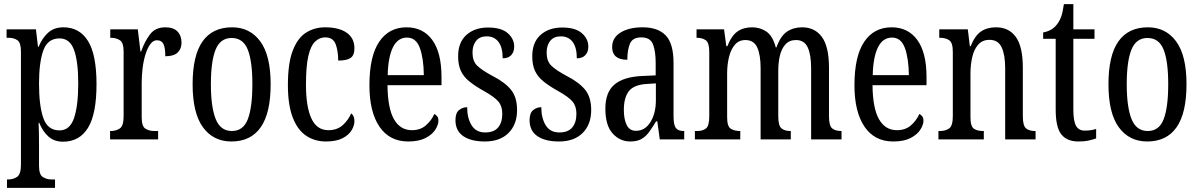

<svg xmlns="http://www.w3.org/2000/svg" viewBox="-20 -679 5840 935"><path d="M14 236V195H20Q44 195 63 182.5Q82 170 82 123V-427Q82 -471 65 -483Q48 -495 22 -495H12V-536H155L165 -451H168Q185 -493 214 -519.5Q243 -546 289 -546Q367 -546 408.5 -479.5Q450 -413 450 -269Q450 -124 408.5 -56.5Q367 11 287 11Q244 11 216 -14Q188 -39 171 -81H168Q169 -59 169.5 -30.5Q170 -2 170 33V128Q170 172 189 183.5Q208 195 231 195H248V236ZM270 -44Q320 -44 340.5 -104Q361 -164 361 -273Q361 -380 340.5 -436Q320 -492 270 -492Q212 -492 191 -433.5Q170 -375 170 -272Q170 -164 191 -104Q212 -44 270 -44Z M516 0V-41H519Q545 -41 563.5 -53.5Q582 -66 582 -113V-427Q582 -471 564 -483Q546 -495 520 -495H517V-536H651L664 -428H667Q684 -476 710 -511Q736 -546 785 -546Q825 -546 844.5 -525.5Q864 -505 864 -471Q864 -441 845 -423Q826 -405 785 -405Q785 -446 776 -464.5Q767 -483 744 -483Q726 -483 712 -464Q698 -445 688.5 -414.5Q679 -384 674.5 -347.5Q670 -311 670 -276V-108Q670 -64 688 -52.5Q706 -41 731 -41H750V0Z M1107 10Q1019 10 968.5 -59Q918 -128 918 -269Q918 -409 966.5 -477.5Q1015 -546 1110 -546Q1197 -546 1247.5 -477.5Q1298 -409 1298 -269Q1298 -128 1249.5 -59Q1201 10 1107 10ZM1109 -41Q1165 -41 1187 -99Q1209 -157 1209 -269Q1209 -381 1186.5 -437.5Q1164 -494 1108 -494Q1053 -494 1030 -437.5Q1007 -381 1007 -269Q1007 -157 1030.5 -99Q1054 -41 1109 -41Z M1567 10Q1513 10 1471 -18Q1429 -46 1405.5 -107Q1382 -168 1382 -265Q1382 -372 1406 -433.5Q1430 -495 1471 -520.5Q1512 -546 1563 -546Q1631 -546 1668.5 -519.5Q1706 -493 1706 -444Q1706 -410 1687.5 -397Q1669 -384 1627 -384Q1627 -431 1614.5 -464Q1602 -497 1564 -497Q1536 -497 1514.5 -476.5Q1493 -456 1481.5 -406Q1470 -356 1470 -266Q1470 -159 1496.5 -102Q1523 -45 1579 -45Q1622 -45 1649.5 -70Q1677 -95 1690 -127Q1698 -121 1702 -112Q1706 -103 1706 -89Q1706 -68 1692.5 -45Q1679 -22 1648.5 -6Q1618 10 1567 10Z M1968 10Q1877 10 1828 -62Q1779 -134 1779 -264Q1779 -405 1826.5 -475.5Q1874 -546 1960 -546Q2040 -546 2085 -484.5Q2130 -423 2130 -304V-264H1867Q1868 -152 1898.5 -98.5Q1929 -45 1986 -45Q2027 -45 2054 -68.5Q2081 -92 2095 -124Q2103 -120 2109 -112.5Q2115 -105 2115 -91Q2115 -71 2099.5 -47Q2084 -23 2051.5 -6.5Q2019 10 1968 10ZM2044 -313Q2043 -395 2024.5 -445.5Q2006 -496 1962 -496Q1917 -496 1893.5 -448.5Q1870 -401 1868 -313Z M2341 10Q2274 10 2236 -16Q2198 -42 2198 -94Q2198 -129 2215.5 -143Q2233 -157 2255 -157Q2255 -104 2276.5 -69Q2298 -34 2343 -34Q2385 -34 2405.5 -58Q2426 -82 2426 -125Q2426 -162 2407 -184.5Q2388 -207 2338 -235Q2293 -260 2265 -283Q2237 -306 2224 -334.5Q2211 -363 2211 -405Q2211 -473 2251.5 -509Q2292 -545 2357 -545Q2421 -545 2452.5 -517.5Q2484 -490 2484 -452Q2484 -426 2469.5 -410.5Q2455 -395 2428 -395Q2428 -448 2407.5 -475Q2387 -502 2350 -502Q2316 -502 2298.5 -480Q2281 -458 2281 -423Q2281 -382 2303 -360Q2325 -338 2377 -310Q2438 -279 2468 -242.5Q2498 -206 2498 -143Q2498 -73 2456.5 -31.5Q2415 10 2341 10Z M2702 10Q2635 10 2597 -16Q2559 -42 2559 -94Q2559 -129 2576.5 -143Q2594 -157 2616 -157Q2616 -104 2637.5 -69Q2659 -34 2704 -34Q2746 -34 2766.5 -58Q2787 -82 2787 -125Q2787 -162 2768 -184.5Q2749 -207 2699 -235Q2654 -260 2626 -283Q2598 -306 2585 -334.5Q2572 -363 2572 -405Q2572 -473 2612.5 -509Q2653 -545 2718 -545Q2782 -545 2813.5 -517.5Q2845 -490 2845 -452Q2845 -426 2830.5 -410.5Q2816 -395 2789 -395Q2789 -448 2768.5 -475Q2748 -502 2711 -502Q2677 -502 2659.5 -480Q2642 -458 2642 -423Q2642 -382 2664 -360Q2686 -338 2738 -310Q2799 -279 2829 -242.5Q2859 -206 2859 -143Q2859 -73 2817.5 -31.5Q2776 10 2702 10Z M3049 10Q2999 10 2963.5 -29Q2928 -68 2928 -150Q2928 -230 2972.5 -267.5Q3017 -305 3108 -309L3173 -312V-373Q3173 -429 3160 -463Q3147 -497 3103 -497Q3061 -497 3048 -467Q3035 -437 3035 -388Q2961 -388 2961 -450Q2961 -495 3002 -520.5Q3043 -546 3110 -546Q3184 -546 3222 -506.5Q3260 -467 3260 -372V-113Q3260 -71 3271 -56Q3282 -41 3309 -41H3312V0H3193L3181 -88H3175Q3158 -60 3142 -37.5Q3126 -15 3104.5 -2.5Q3083 10 3049 10ZM3077 -42Q3121 -42 3147.5 -84.5Q3174 -127 3174 -191V-273L3128 -270Q3066 -266 3042 -234.5Q3018 -203 3018 -144Q3018 -98 3032 -70Q3046 -42 3077 -42Z M3364 0V-41H3376Q3402 -41 3418 -53.5Q3434 -66 3434 -113V-426Q3434 -471 3417 -483Q3400 -495 3374 -495H3372V-536H3506L3517 -454H3522Q3542 -505 3571 -525.5Q3600 -546 3643 -546Q3682 -546 3712.5 -525Q3743 -504 3758 -448H3761Q3781 -504 3812.5 -525Q3844 -546 3886 -546Q3948 -546 3982.5 -499Q4017 -452 4017 -349V-113Q4017 -66 4033 -53.5Q4049 -41 4076 -41H4078V0H3930V-347Q3930 -412 3913.5 -448Q3897 -484 3856 -484Q3824 -484 3805 -463Q3786 -442 3778 -408.5Q3770 -375 3770 -335V-113Q3770 -66 3786 -53.5Q3802 -41 3828 -41H3831V0H3684V-347Q3684 -412 3667.5 -448Q3651 -484 3610 -484Q3578 -484 3558.5 -461Q3539 -438 3530 -401Q3521 -364 3521 -321V-108Q3521 -63 3539 -52Q3557 -41 3583 -41H3585V0Z M4330 10Q4239 10 4190 -62Q4141 -134 4141 -264Q4141 -405 4188.5 -475.5Q4236 -546 4322 -546Q4402 -546 4447 -484.5Q4492 -423 4492 -304V-264H4229Q4230 -152 4260.5 -98.5Q4291 -45 4348 -45Q4389 -45 4416 -68.5Q4443 -92 4457 -124Q4465 -120 4471 -112.5Q4477 -105 4477 -91Q4477 -71 4461.5 -47Q4446 -23 4413.5 -6.5Q4381 10 4330 10ZM4406 -313Q4405 -395 4386.5 -445.5Q4368 -496 4324 -496Q4279 -496 4255.5 -448.5Q4232 -401 4230 -313Z M4550 0V-41H4557Q4584 -41 4602 -53.5Q4620 -66 4620 -113V-427Q4620 -471 4602.5 -483Q4585 -495 4559 -495H4554V-536H4693L4703 -454H4707Q4727 -505 4757 -525.5Q4787 -546 4830 -546Q4893 -546 4927 -499Q4961 -452 4961 -349V-113Q4961 -66 4977 -53.5Q4993 -41 5019 -41H5023V0H4875V-347Q4875 -411 4858 -448Q4841 -485 4799 -485Q4764 -485 4743.5 -461.5Q4723 -438 4714.5 -400.5Q4706 -363 4706 -321V-108Q4706 -63 4723 -52Q4740 -41 4766 -41H4771V0Z M5232 10Q5176 10 5148.5 -24.5Q5121 -59 5121 -145V-490H5060V-521Q5104 -529 5127 -560Q5139 -575 5147 -596Q5155 -617 5161 -659H5207V-536H5310V-490H5207V-144Q5207 -90 5220 -66.5Q5233 -43 5262 -43Q5279 -43 5292 -45Q5305 -47 5318 -51V-5Q5305 0 5283 5Q5261 10 5232 10Z M5567 10Q5479 10 5428.5 -59Q5378 -128 5378 -269Q5378 -409 5426.5 -477.5Q5475 -546 5570 -546Q5657 -546 5707.5 -477.5Q5758 -409 5758 -269Q5758 -128 5709.5 -59Q5661 10 5567 10ZM5569 -41Q5625 -41 5647 -99Q5669 -157 5669 -269Q5669 -381 5646.5 -437.5Q5624 -494 5568 -494Q5513 -494 5490 -437.5Q5467 -381 5467 -269Q5467 -157 5490.5 -99Q5514 -41 5569 -41Z"/></svg>

Font: Noto Serif Tamil ExtraCondensed
Style: Regular
Weight: 400
Width: 2
Designer: Indian Type Foundry, Tom Grace, and the Monotype Design Team
Foundry: Monotype Imaging Inc.
Version: Version 2.004; ttfautohint (v1.8.4.7-5d5b)